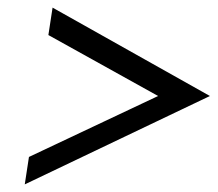

<svg xmlns="http://www.w3.org/2000/svg" viewBox="-20 -534 571 504"><path d="M45 -50 531 -282 118 -514 107 -442 395 -282 56 -122Z"/></svg>

Font: Charger Pro
Style: ExtObl
Weight: 400
Designer: Jasper
Foundry: Cannot Into Space Fonts
Version: Version 1.09